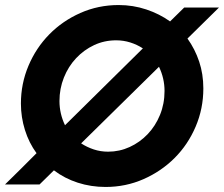

<svg xmlns="http://www.w3.org/2000/svg" viewBox="-27 -731 889 762"><path d="M130 1H-7Q25 -30 55.5 -60.5Q86 -91 118 -123Q88 -164 72 -215Q56 -266 56 -320Q56 -399 86 -470Q116 -541 168.5 -594.5Q221 -648 292 -679.5Q363 -711 444 -711Q501 -711 553.5 -693.5Q606 -676 648 -646Q662 -660 676 -673.5Q690 -687 704 -701H842Q810 -670 779.5 -639.5Q749 -609 717 -578Q747 -536 763.5 -486.5Q780 -437 780 -380Q780 -300 749.5 -228.5Q719 -157 666 -104Q613 -51 542.5 -20Q472 11 392 11Q334 11 281.5 -6Q229 -23 187 -55Q173 -41 158.5 -27Q144 -13 130 1ZM209 -330Q209 -280 231 -234Q309 -311 385.5 -386.5Q462 -462 540 -539Q517 -554 490 -562.5Q463 -571 434 -571Q387 -571 346.5 -552Q306 -533 275 -500Q244 -467 226.5 -423Q209 -379 209 -330ZM626 -370Q626 -420 604 -466Q526 -390 449.5 -314Q373 -238 295 -162Q318 -147 345 -138Q372 -129 402 -129Q447 -129 487.5 -147.5Q528 -166 559 -198.5Q590 -231 608 -275Q626 -319 626 -370Z"/></svg>

Font: Rosa Sans
Style: Bold Italic
Weight: 700
Italic angle: -12°
Designer: Pentagram / MCKL
Foundry: Pentagram / MCKL
Version: Version 1.005;September 16, 2019;FontCreator 11.5.0.2425 64-